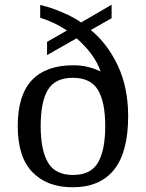

<svg xmlns="http://www.w3.org/2000/svg" viewBox="-20 -782 617 812"><path d="M287 10Q179 10 117 -54Q55 -118 55 -249Q55 -379 114.5 -442.5Q174 -506 290 -506Q323 -506 351.5 -499Q380 -492 405 -480Q395 -513 368.5 -550Q342 -587 304 -620L179 -549V-605L263 -653Q238 -670 210 -683.5Q182 -697 150 -707V-761Q181 -754 210.5 -743Q240 -732 268.5 -718.5Q297 -705 323 -687L452 -762V-705L364 -655Q435 -597 478.5 -504Q522 -411 522 -291Q522 -139 462.5 -64.5Q403 10 287 10ZM289 -42Q364 -42 394.5 -94.5Q425 -147 425 -249Q425 -351 394 -402Q363 -453 288 -453Q213 -453 182.5 -402Q152 -351 152 -249Q152 -147 183 -94.5Q214 -42 289 -42Z"/></svg>

Font: Noto Serif Khojki
Style: Regular
Weight: 400
Designer: Juan Bruce
Version: Version 2.002